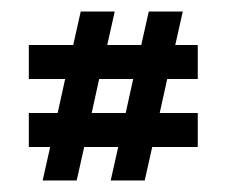

<svg xmlns="http://www.w3.org/2000/svg" viewBox="-20 -493 394 333"><path d="M30 -415H107L120 -473H179L166 -415H225L238 -473H297L284 -415H323V-356H270L257 -297H323V-238H244L231 -180H172L185 -238H126L113 -180H54L67 -238H30V-297H80L93 -356H30ZM139 -297H198L211 -356H152Z"/></svg>

Font: CatShop
Style: Regular
Weight: 400
Designer: Peter Wiegel
Foundry: Peter Wiegel
Version: Version 1.000 2009 initial release